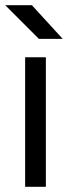

<svg xmlns="http://www.w3.org/2000/svg" viewBox="-22 -721 274 741"><path d="M75 0H155V-500H75ZM128 -571H220L101 -701H-2Z"/></svg>

Font: HB Figtree Prototype
Style: Regular
Weight: 400
Designer: Alfredo Marco Pradil
Foundry: Hanken Design Co.®
Version: Version 1.002;Glyphs 3.2 (3228)